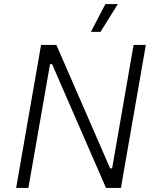

<svg xmlns="http://www.w3.org/2000/svg" viewBox="-20 -920 762 940"><path d="M59 0H119L225 -606H235L499 0H572L694 -700H634L529 -96H519L256 -700H181ZM557 -900H496L425 -764H472Z"/></svg>

Font: Fixel Display 20240404 Light
Style: Italic
Weight: 300
Italic angle: -10°
Designer: AlfaBravo + MacPaw
Foundry: Kyrylo Tkachov, Marchela Mozhyna, Serhii Makarenko, Maria Weinstein, Zakhar Kryvoshyya
Version: Version 1.211;Glyphs 3.2 (3225)